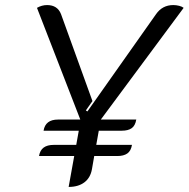

<svg xmlns="http://www.w3.org/2000/svg" viewBox="-20 -729 745 758"><path d="M378 -257H518Q514 -233 500 -223Q486 -213 461 -213H370L360 -157H501Q497 -133 482.5 -123Q468 -113 443 -113H352L343 -61Q337 -27 313 -9Q289 9 251 9L273 -113H134Q138 -136 152.5 -146.5Q167 -157 192 -157H281L291 -213H152Q159 -257 209 -257H297L126 -698Q145 -709 166 -709Q207 -709 221 -673L345 -330L319 -293L325 -289L596 -673Q621 -709 664 -709Q676 -709 687.5 -706Q699 -703 705 -698Z"/></svg>

Font: K2D Light
Style: Italic
Weight: 300
Italic angle: -10°
Designer: Katatrad Aksorn Co.,Ltd.
Foundry: Cadson Demak Co.,Ltd.
Version: Version 1.000; ttfautohint (v1.6)